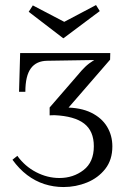

<svg xmlns="http://www.w3.org/2000/svg" viewBox="-20 -739 500 771"><path d="M240.9 -307.3Q303.6 -307.3 346 -286.6Q388.3 -265.9 409.8 -230.5Q431.2 -195.1 431.2 -151.1Q431.2 -97.2 402.8 -60.9Q374.4 -24.6 329.5 -6.2Q284.6 12.1 235.1 12.1Q195.1 12.1 158.2 0.2Q121.4 -11.7 89.1 -36.1Q56.8 -60.5 30.1 -97.5L49.5 -113.3Q79.9 -71.1 125 -47.7Q170.2 -24.2 218.6 -24.2Q274.3 -24.2 315.5 -56.1Q356.8 -88 356.8 -151.8Q356.8 -212.7 317.9 -242.8Q279.1 -272.8 198.4 -276.5L179.3 -275.8V-307.3ZM292.3 -437.8Q307.3 -456.2 321.8 -470.3Q336.3 -484.4 358.3 -498L170.5 -495Q126.1 -494.7 104 -464.6Q81.8 -434.5 81.8 -370.4H56.5L60.9 -525.9H422.8L422.1 -499.4L232.1 -280.2L179.3 -307.3ZM233.6 -585.6 95.3 -691.6 111.8 -717.3 238 -651.3 365.6 -718.7 380.6 -694.5 235.1 -585.6Z"/></svg>

Font: Parastoo
Style: Regular
Weight: 400
Foundry: Saber Rastikerdar (saber.rastikerdar@gmail.com)
Version: Version 3.000